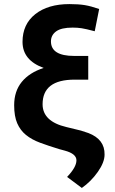

<svg xmlns="http://www.w3.org/2000/svg" viewBox="-20 -741 570 953"><path d="M450.2 -585.9Q405.8 -597.7 385.3 -600.8Q364.7 -604 340.3 -604Q284.2 -604 258.5 -585.2Q232.9 -566.4 232.9 -535.6Q232.9 -463.4 348.1 -463.4H418V-345.7H350.1Q191.4 -345.7 191.4 -223.6Q191.4 -138.2 309.6 -110.4L381.8 -92.8L418.9 -80.6Q500.5 -49.3 499 26.4Q499 64.5 465.6 112.1Q432.1 159.7 386.2 191.9L313 137.2Q359.4 88.9 359.4 54.7Q359.4 22.5 302.2 6.8L273.4 -1Q220.7 -17.1 179.2 -32.5Q137.7 -47.9 109.1 -71Q80.6 -94.2 65.4 -129.2Q50.3 -164.1 50.3 -218.8Q50.3 -288.1 88.1 -334.5Q126 -380.9 196.8 -403.8Q91.8 -441.9 91.8 -533.2Q91.8 -620.6 155 -670.7Q218.3 -720.7 324.7 -720.7Q369.6 -720.7 400.9 -715.6Q432.1 -710.4 472.2 -696.3Z"/></svg>

Font: SteelSelectRoboto
Style: Roboto-Bold
Weight: 700
Designer: Google
Version: Version 2.137; 2017